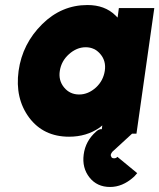

<svg xmlns="http://www.w3.org/2000/svg" viewBox="-20 -532 634 764"><path d="M526 157 447 92Q446 93 446 93Q446 93 445 94Q441 98 434 98Q427 98 424 94Q420 88 421 83Q422 80 423.5 77Q425 74 427 72L525 -18H380Q375 -17 370.5 -14.5Q366 -12 362 -8Q320 29 313 83Q306 136 336 174Q366 212 418 212Q467 212 510 174Q515 170 518.5 165.5Q522 161 526 157ZM453 -500 448 -462Q446 -464 443.5 -466.5Q441 -469 439 -471Q397 -512 328 -512Q225 -512 148 -436Q69 -358 54 -250Q39 -141 96 -64Q153 12 255 12Q324 12 376 -24Q379 -26 381.5 -28.5Q384 -31 387 -33L383 0H523L594 -500ZM321 -344Q357 -344 380 -316Q391 -303 395.5 -286.5Q400 -270 397 -250Q394 -231 385.5 -214.5Q377 -198 362 -184Q331 -156 295 -156Q258 -156 235 -184Q212 -212 218 -250Q224 -289 254 -316Q285 -344 321 -344Z"/></svg>

Font: Unageo
Style: Black-Italic
Weight: 900
Designer: Richard Sepsi
Foundry: Richard Sepsi
Version: Version 2.000